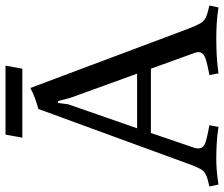

<svg xmlns="http://www.w3.org/2000/svg" viewBox="-82 -726 812 696"><g transform="rotate(-90 324.0 -378.0)"><path d="M-4 -25Q25 -31 38.5 -37.5Q52 -44 60 -58.5Q68 -73 78 -101L277 -645Q296 -650 316.5 -657.5Q337 -665 353 -674L568 -101Q579 -73 587 -58.5Q595 -44 609.5 -37.5Q624 -31 652 -25L645 8Q614 3 585 1.5Q556 0 536 0Q523 0 500 0.5Q477 1 452 3Q427 5 406 8L400 -25Q400 -25 420.5 -29Q441 -33 457 -38Q483 -46 483 -65Q483 -72 480 -79L423 -237H190L136 -79Q135 -75 134.5 -71.5Q134 -68 134 -65Q134 -55 140 -48.5Q146 -42 159 -38Q176 -33 197 -29Q218 -25 218 -25L212 8Q181 3 149.5 1.5Q118 0 98 0Q79 0 57 1.5Q35 3 3 8ZM294 -537 207 -287H405L317 -530L306 -572L299 -575ZM423 -703H173L184 -764H434Z"/></g></svg>

Font: Buenard
Style: Regular
Weight: 400
Version: Version 2.000